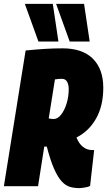

<svg xmlns="http://www.w3.org/2000/svg" viewBox="-37 -959 552 989"><path d="M-17 0 95 -699Q146 -704 191.5 -707Q237 -710 285 -710Q388 -710 441.5 -656.5Q495 -603 495 -507Q495 -414 458 -348.5Q421 -283 357 -251Q370 -218 391 -202Q412 -186 437 -186Q440 -186 443 -186Q446 -186 448 -186L427 -1Q418 4 399 7Q380 10 371 10Q345 10 323 3.5Q301 -3 281 -24.5Q261 -46 242 -88.5Q223 -131 204 -204Q201 -204 197.5 -204Q194 -204 191 -204L159 0ZM239 -346Q260 -346 277.5 -368Q295 -390 306 -425.5Q317 -461 317 -500Q317 -523 308.5 -538Q300 -553 282 -553Q273 -553 265.5 -552.5Q258 -552 246 -550L214 -349Q227 -346 239 -346ZM161 -745 91 -939H235L264 -745ZM322 -745 252 -939H396L425 -745Z"/></svg>

Font: Georama Condensed Black
Style: Italic
Weight: 900
Width: 3
Italic angle: -9°
Designer: Jean-Baptiste Levee
Foundry: Production Type
Version: Version 1.000